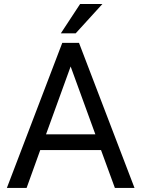

<svg xmlns="http://www.w3.org/2000/svg" viewBox="-20 -921 692 941"><path d="M278.3 -757.8H351.1L481.9 -901.4H372.6ZM543 0H639.2L367.2 -710.9H285.2L13.7 0H110.4L177.2 -185.5H475.1ZM326.2 -595.2 447.3 -262.7H205.6Z"/></svg>

Font: Roboto
Style: Regular
Weight: 400
Designer: Google
Version: Version 2.137; 2017